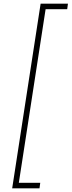

<svg xmlns="http://www.w3.org/2000/svg" viewBox="-20 -800 388 1040"><path d="M227 -750H344L348 -780H200L46 220H194L198 190H82Z"/></svg>

Font: Jost* 200 Thin Italic
Style: Italic
Weight: 200
Italic angle: -10°
Version: Version 3.200; ttfautohint (v0.97) -l 8 -r 50 -G 200 -x 14 -